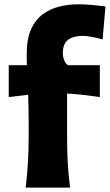

<svg xmlns="http://www.w3.org/2000/svg" viewBox="-20 -859 503 879"><path d="M97.7 0Q104.5 -59.6 107.9 -116.2Q111.3 -172.9 111.3 -242.2V-297.9Q111.3 -326.2 110.6 -357.9Q109.9 -389.6 108.9 -425.3L20 -414.6V-560.5H103Q102.5 -574.7 102.5 -587.9Q102.5 -601.1 102.5 -613.8Q102.5 -681.2 122.3 -725.1Q142.1 -769 176 -793.9Q210 -818.8 252.2 -829.1Q294.4 -839.4 338.9 -839.4Q370.6 -839.4 407.7 -835.7Q444.8 -832 462.9 -829.6L449.7 -678.2Q430.2 -684.6 402.8 -689.7Q375.5 -694.8 359.9 -694.8Q316.4 -694.8 292 -677Q267.6 -659.2 267.6 -614.7Q267.6 -600.1 273.7 -583.7Q279.8 -567.4 291.5 -560.5H437V-414.6Q397.9 -420.4 360.8 -424.6Q323.7 -428.7 287.1 -430.7V-242.2Q287.1 -172.9 290 -116.2Q293 -59.6 300.8 0Z"/></svg>

Font: Pinar DS2-Bold
Style: Regular
Weight: 700
Designer: Amin Abedi
Version: Version 2.000